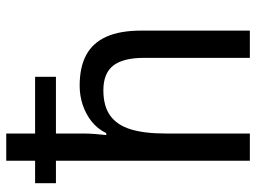

<svg xmlns="http://www.w3.org/2000/svg" viewBox="-120 -680 800 599"><g transform="rotate(-90 279.5 -380.0)"><path d="M163 -760V-670H340V-605H163V-521Q163 -503 161.5 -484Q160 -465 158 -448H164Q178 -476 201 -494Q224 -512 252.5 -521.5Q281 -531 312 -531Q370 -531 408 -510.5Q446 -490 465 -447.5Q484 -405 484 -339V0H399V-330Q399 -395 375 -426Q351 -457 298 -457Q248 -457 218.5 -435.5Q189 -414 176 -371.5Q163 -329 163 -263V0H78V-605H8V-670H78V-760Z"/></g></svg>

Font: Noto Sans Devanagari SemiCondensed
Style: Regular
Weight: 400
Width: 4
Designer: Jelle Bosma - Monotype Design Team
Foundry: Monotype Imaging Inc.
Version: Version 2.006